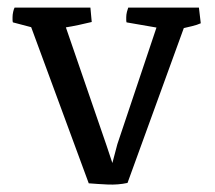

<svg xmlns="http://www.w3.org/2000/svg" viewBox="-20 -484 568 508"><path d="M62.5 -412.1 14.2 -424.8Q13.2 -427.2 13.2 -431.2Q13.2 -435.1 13.2 -438.5Q13.2 -445.3 14.9 -452.9Q16.6 -460.4 18.6 -463.9H219.2L222.7 -425.8Q206.5 -421.9 188.5 -418Q170.4 -414.1 154.3 -411.6L262.2 -98.1L277.3 -52.7L290.5 -102.5L394 -411.1L314.9 -424.8Q314 -427.2 314 -431.2Q314 -435.1 314 -438.5Q314 -445.3 315.9 -452.9Q317.9 -460.4 319.3 -463.9H506.3L511.2 -422.4Q501.5 -418 488 -414.8Q474.6 -411.6 466.3 -409.7L317.4 0Q292.5 5.4 265.1 4.2Q237.8 2.9 214.8 1Z"/></svg>

Font: Fjord
Style: One
Weight: 400
Designer: Viktoriya Grabowska
Foundry: Viktoriya Grabowska
Version: Version 1.002